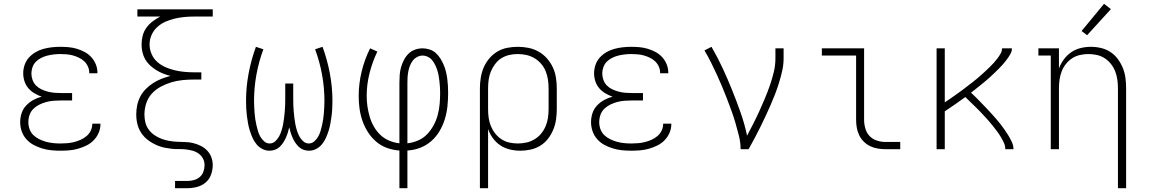

<svg xmlns="http://www.w3.org/2000/svg" viewBox="-20 -784 6040 1009"><path d="M297 8Q273 8 248.5 5.5Q224 3 201 -4Q178 -11 156.5 -22.5Q135 -34 118.5 -52.5Q102 -71 94 -94.5Q86 -118 86 -142Q86 -166 93.5 -189Q101 -212 117.5 -229.5Q134 -247 155 -258.5Q176 -270 199 -276Q179 -283 160.5 -294Q142 -305 128.5 -321Q115 -337 108.5 -357.5Q102 -378 102 -399Q102 -421 109.5 -443Q117 -465 132 -481.5Q147 -498 166.5 -509.5Q186 -521 208 -527Q230 -533 252.5 -535.5Q275 -538 297 -538Q319 -538 341 -536Q363 -534 384.5 -527.5Q406 -521 425.5 -510.5Q445 -500 460 -483.5Q475 -467 483.5 -446Q492 -425 492 -403Q492 -402 492 -401Q492 -400 492 -399H449Q449 -400 449 -400.5Q449 -401 449 -402Q449 -419 442 -434.5Q435 -450 423 -461.5Q411 -473 395.5 -480.5Q380 -488 364 -492.5Q348 -497 331 -498.5Q314 -500 297 -500Q280 -500 263 -498Q246 -496 229.5 -492Q213 -488 197 -480Q181 -472 169 -460Q157 -448 151 -431.5Q145 -415 145 -398Q145 -381 151 -364Q157 -347 169.5 -334.5Q182 -322 198 -314.5Q214 -307 231 -302.5Q248 -298 265.5 -296.5Q283 -295 300 -295H359V-256H300Q281 -256 261.5 -254.5Q242 -253 223.5 -248Q205 -243 187.5 -234.5Q170 -226 156 -212.5Q142 -199 135.5 -180.5Q129 -162 129 -142Q129 -123 135.5 -105Q142 -87 155.5 -74Q169 -61 186.5 -52.5Q204 -44 222 -39Q240 -34 259 -32Q278 -30 297 -30Q315 -30 333.5 -31.5Q352 -33 369.5 -37.5Q387 -42 404 -49.5Q421 -57 435 -69Q449 -81 457 -97.5Q465 -114 465 -133Q465 -133 465 -133Q465 -133 465 -134H508Q508 -133 508 -132.5Q508 -132 508 -132Q508 -108 498.5 -86Q489 -64 472.5 -47Q456 -30 434.5 -19.5Q413 -9 390.5 -2.5Q368 4 344.5 6Q321 8 297 8Z M900 205V167H964Q981 167 998.5 162.5Q1016 158 1029.5 146.5Q1043 135 1049 118Q1055 101 1055 83Q1055 65 1046.5 49Q1038 33 1023 22.5Q1008 12 990.5 7.5Q973 3 955 1Q937 -1 919 -0.5Q901 0 883 -2Q865 -4 847 -7.5Q829 -11 812.5 -17.5Q796 -24 780 -33Q764 -42 750.5 -53.5Q737 -65 726 -80Q715 -95 708.5 -111.5Q702 -128 699 -146Q696 -164 696 -182Q696 -207 701 -231Q706 -255 717.5 -277Q729 -299 746.5 -316.5Q764 -334 785 -347.5Q806 -361 829 -370Q852 -379 876 -385Q856 -390 837 -397.5Q818 -405 800.5 -416Q783 -427 768 -441Q753 -455 743 -472.5Q733 -490 728.5 -510Q724 -530 724 -550Q724 -574 730 -597Q736 -620 750 -639Q764 -658 782.5 -672Q801 -686 822 -697H702V-735H1098V-697H999Q973 -697 947.5 -694.5Q922 -692 897 -686Q872 -680 848.5 -669.5Q825 -659 806 -641.5Q787 -624 776.5 -600Q766 -576 766 -550Q766 -525 776.5 -500.5Q787 -476 806 -459Q825 -442 848.5 -431.5Q872 -421 897 -415Q922 -409 947.5 -406.5Q973 -404 999 -404H1038V-366H999Q969 -366 939 -363Q909 -360 880.5 -351.5Q852 -343 825 -328.5Q798 -314 778 -292Q758 -270 748.5 -241Q739 -212 739 -182Q739 -161 744 -140.5Q749 -120 761.5 -103Q774 -86 791.5 -74Q809 -62 829 -54.5Q849 -47 869.5 -43.5Q890 -40 911 -39Q932 -38 953.5 -37.5Q975 -37 995.5 -32Q1016 -27 1035 -17.5Q1054 -8 1068.5 7Q1083 22 1090.5 42Q1098 62 1098 83Q1098 109 1089 134Q1080 159 1060 175.5Q1040 192 1015 198.5Q990 205 964 205Z M1396 8Q1376 8 1358 -1.5Q1340 -11 1327.5 -26.5Q1315 -42 1307 -60Q1299 -78 1293 -97Q1287 -116 1283.5 -135.5Q1280 -155 1277.5 -174.5Q1275 -194 1274 -214Q1273 -234 1273 -254Q1273 -326 1286.5 -398Q1300 -470 1325 -538L1364 -525Q1340 -460 1327.5 -391.5Q1315 -323 1315 -253Q1315 -237 1316 -221Q1317 -205 1318 -189.5Q1319 -174 1321.5 -158Q1324 -142 1327.5 -126.5Q1331 -111 1335.5 -95.5Q1340 -80 1348 -66Q1356 -52 1368.5 -41Q1381 -30 1397 -30Q1414 -30 1427 -42Q1440 -54 1447.5 -68.5Q1455 -83 1460 -99.5Q1465 -116 1468 -132Q1471 -148 1473 -165Q1475 -182 1476.5 -198.5Q1478 -215 1478.5 -231.5Q1479 -248 1479 -265V-345H1521V-265Q1521 -248 1521.5 -231.5Q1522 -215 1523.5 -198.5Q1525 -182 1527 -165Q1529 -148 1532 -132Q1535 -116 1540 -99.5Q1545 -83 1552.5 -68.5Q1560 -54 1573 -42Q1586 -30 1603 -30Q1619 -30 1631.5 -41Q1644 -52 1652 -66Q1660 -80 1664.5 -95.5Q1669 -111 1672.5 -126.5Q1676 -142 1678.5 -158Q1681 -174 1682 -189.5Q1683 -205 1684 -221Q1685 -237 1685 -253Q1685 -323 1672.5 -391.5Q1660 -460 1636 -525L1675 -538Q1700 -470 1713.5 -398Q1727 -326 1727 -254Q1727 -234 1726 -214Q1725 -194 1722.5 -174.5Q1720 -155 1716.5 -135.5Q1713 -116 1707 -97Q1701 -78 1693 -60Q1685 -42 1672.5 -26.5Q1660 -11 1642 -1.5Q1624 8 1604 8Q1589 8 1575 3Q1561 -2 1550.5 -12Q1540 -22 1532 -34Q1524 -46 1518 -59.5Q1512 -73 1507.5 -87Q1503 -101 1500 -115Q1497 -101 1492.5 -87Q1488 -73 1482 -59.5Q1476 -46 1468 -34Q1460 -22 1449.5 -12Q1439 -2 1425 3Q1411 8 1396 8Z M2079 205V7Q2046 5 2014 -6.5Q1982 -18 1957 -39.5Q1932 -61 1914 -89Q1896 -117 1885 -148.5Q1874 -180 1869.5 -213Q1865 -246 1865 -279Q1865 -344 1880.5 -408Q1896 -472 1925 -530L1963 -513Q1937 -459 1922 -399.5Q1907 -340 1907 -280Q1907 -252 1911 -224.5Q1915 -197 1923 -170Q1931 -143 1945 -118.5Q1959 -94 1979 -75Q1999 -56 2025 -45Q2051 -34 2079 -31V-350Q2079 -370 2080.5 -390.5Q2082 -411 2087.5 -430.5Q2093 -450 2102.5 -468.5Q2112 -487 2126.5 -501.5Q2141 -516 2160.5 -523Q2180 -530 2201 -530Q2219 -530 2237.5 -524Q2256 -518 2270 -505.5Q2284 -493 2294 -477Q2304 -461 2311.5 -443.5Q2319 -426 2323.5 -407.5Q2328 -389 2330.5 -370.5Q2333 -352 2334 -333Q2335 -314 2335 -295Q2335 -261 2331.5 -226.5Q2328 -192 2318 -159Q2308 -126 2290.5 -96Q2273 -66 2247 -43Q2221 -20 2188.5 -7.5Q2156 5 2121 7V205ZM2121 -31Q2150 -34 2177.5 -46Q2205 -58 2225 -79Q2245 -100 2259 -126Q2273 -152 2280.5 -180.5Q2288 -209 2290.5 -238Q2293 -267 2293 -296Q2293 -311 2292 -326Q2291 -341 2289.5 -355.5Q2288 -370 2285.5 -384.5Q2283 -399 2278.5 -413.5Q2274 -428 2267.5 -441.5Q2261 -455 2252 -466.5Q2243 -478 2229 -485Q2215 -492 2201 -492Q2186 -492 2172 -484.5Q2158 -477 2149 -465Q2140 -453 2134.5 -439Q2129 -425 2126 -410Q2123 -395 2122 -380Q2121 -365 2121 -350Z M2502 205V-320Q2502 -348 2506.5 -376Q2511 -404 2522 -429.5Q2533 -455 2551 -476.5Q2569 -498 2593 -512.5Q2617 -527 2645 -532.5Q2673 -538 2701 -538Q2729 -538 2757 -532.5Q2785 -527 2810 -513Q2835 -499 2854 -477.5Q2873 -456 2885 -430.5Q2897 -405 2901.5 -376.5Q2906 -348 2906 -320V-210Q2906 -183 2902 -155.5Q2898 -128 2887.5 -102.5Q2877 -77 2860 -55Q2843 -33 2819.5 -18.5Q2796 -4 2769 2Q2742 8 2714 8Q2687 8 2659.5 1.5Q2632 -5 2609.5 -20Q2587 -35 2570.5 -57.5Q2554 -80 2545 -106V205ZM2701 -30Q2724 -30 2746.5 -35Q2769 -40 2789 -52Q2809 -64 2823.5 -81.5Q2838 -99 2847 -120Q2856 -141 2859.5 -164Q2863 -187 2863 -210V-320Q2863 -343 2859.5 -366Q2856 -389 2847.5 -410Q2839 -431 2824 -448.5Q2809 -466 2789 -478Q2769 -490 2746.5 -495Q2724 -500 2701 -500Q2678 -500 2656 -495Q2634 -490 2615 -478Q2596 -466 2582 -447.5Q2568 -429 2559.5 -408Q2551 -387 2548 -365Q2545 -343 2545 -320V-210Q2545 -187 2548 -165Q2551 -143 2559.5 -122Q2568 -101 2582 -83Q2596 -65 2615 -52.5Q2634 -40 2656 -35Q2678 -30 2701 -30Z M3297 8Q3273 8 3248.5 5.5Q3224 3 3201 -4Q3178 -11 3156.5 -22.5Q3135 -34 3118.5 -52.5Q3102 -71 3094 -94.5Q3086 -118 3086 -142Q3086 -166 3093.5 -189Q3101 -212 3117.5 -229.5Q3134 -247 3155 -258.5Q3176 -270 3199 -276Q3179 -283 3160.5 -294Q3142 -305 3128.5 -321Q3115 -337 3108.5 -357.5Q3102 -378 3102 -399Q3102 -421 3109.5 -443Q3117 -465 3132 -481.5Q3147 -498 3166.5 -509.5Q3186 -521 3208 -527Q3230 -533 3252.5 -535.5Q3275 -538 3297 -538Q3319 -538 3341 -536Q3363 -534 3384.5 -527.5Q3406 -521 3425.5 -510.5Q3445 -500 3460 -483.5Q3475 -467 3483.5 -446Q3492 -425 3492 -403Q3492 -402 3492 -401Q3492 -400 3492 -399H3449Q3449 -400 3449 -400.5Q3449 -401 3449 -402Q3449 -419 3442 -434.5Q3435 -450 3423 -461.5Q3411 -473 3395.5 -480.5Q3380 -488 3364 -492.5Q3348 -497 3331 -498.5Q3314 -500 3297 -500Q3280 -500 3263 -498Q3246 -496 3229.5 -492Q3213 -488 3197 -480Q3181 -472 3169 -460Q3157 -448 3151 -431.5Q3145 -415 3145 -398Q3145 -381 3151 -364Q3157 -347 3169.5 -334.5Q3182 -322 3198 -314.5Q3214 -307 3231 -302.5Q3248 -298 3265.5 -296.5Q3283 -295 3300 -295H3359V-256H3300Q3281 -256 3261.5 -254.5Q3242 -253 3223.5 -248Q3205 -243 3187.5 -234.5Q3170 -226 3156 -212.5Q3142 -199 3135.5 -180.5Q3129 -162 3129 -142Q3129 -123 3135.5 -105Q3142 -87 3155.5 -74Q3169 -61 3186.5 -52.5Q3204 -44 3222 -39Q3240 -34 3259 -32Q3278 -30 3297 -30Q3315 -30 3333.5 -31.5Q3352 -33 3369.5 -37.5Q3387 -42 3404 -49.5Q3421 -57 3435 -69Q3449 -81 3457 -97.5Q3465 -114 3465 -133Q3465 -133 3465 -133Q3465 -133 3465 -134H3508Q3508 -133 3508 -132.5Q3508 -132 3508 -132Q3508 -108 3498.5 -86Q3489 -64 3472.5 -47Q3456 -30 3434.5 -19.5Q3413 -9 3390.5 -2.5Q3368 4 3344.5 6Q3321 8 3297 8Z M3872 0Q3872 -35 3863.5 -69Q3855 -103 3845.5 -136Q3836 -169 3824 -202Q3812 -235 3799.5 -267.5Q3787 -300 3773.5 -332Q3760 -364 3745.5 -395.5Q3731 -427 3715.5 -458Q3700 -489 3682 -519L3719 -538Q3751 -483 3777.5 -426Q3804 -369 3827.5 -310.5Q3851 -252 3872 -192.5Q3893 -133 3906 -71Q3923 -103 3939.5 -135.5Q3956 -168 3971 -201Q3986 -234 4000 -267.5Q4014 -301 4026 -335.5Q4038 -370 4046.5 -405.5Q4055 -441 4055 -477V-530H4098V-477Q4098 -445 4091 -413.5Q4084 -382 4074.5 -351Q4065 -320 4053.5 -290Q4042 -260 4029 -230.5Q4016 -201 4002.5 -172Q3989 -143 3974.5 -114Q3960 -85 3945 -56.5Q3930 -28 3914 0Z M4633 0Q4613 0 4592 -3.5Q4571 -7 4552.5 -16Q4534 -25 4519 -40Q4504 -55 4495 -74Q4486 -93 4482.5 -113.5Q4479 -134 4479 -155V-492H4299V-530H4521V-155Q4521 -132 4527.5 -109Q4534 -86 4549.5 -69.5Q4565 -53 4587.5 -45.5Q4610 -38 4633 -38H4711V0Z M4902 0V-530H4945V-246Q4957 -254 4969.5 -262.5Q4982 -271 4994.5 -280Q5007 -289 5019 -297.5Q5031 -306 5043 -315Q5055 -324 5067 -333.5Q5079 -343 5091 -352Q5103 -361 5114.5 -371Q5126 -381 5137 -390.5Q5148 -400 5159 -410.5Q5170 -421 5181 -431.5Q5192 -442 5202 -453Q5212 -464 5221 -476Q5230 -488 5238 -501.5Q5246 -515 5246 -530H5298Q5298 -514 5289.5 -499.5Q5281 -485 5271.5 -472Q5262 -459 5251.5 -447Q5241 -435 5229.5 -423.5Q5218 -412 5206.5 -401Q5195 -390 5183 -379Q5171 -368 5158.5 -357.5Q5146 -347 5133.5 -337Q5121 -327 5108.5 -317Q5096 -307 5083 -297Q5097 -284 5110.5 -270.5Q5124 -257 5137 -243.5Q5150 -230 5163 -216.5Q5176 -203 5188.5 -189Q5201 -175 5213.5 -161Q5226 -147 5237.5 -132Q5249 -117 5260 -101.5Q5271 -86 5280.5 -70Q5290 -54 5298 -36.5Q5306 -19 5306 0H5263Q5263 -18 5255.5 -34Q5248 -50 5239 -65Q5230 -80 5219.5 -94Q5209 -108 5198 -122Q5187 -136 5175.5 -149Q5164 -162 5152 -175Q5140 -188 5128 -200.5Q5116 -213 5103.5 -225Q5091 -237 5078 -249.5Q5065 -262 5053 -274Q5026 -254 4999 -235.5Q4972 -217 4945 -199V0Z M5855 205V-320Q5855 -342 5852 -364.5Q5849 -387 5841 -408Q5833 -429 5819 -447Q5805 -465 5786 -477.5Q5767 -490 5744.5 -495Q5722 -500 5700 -500Q5678 -500 5655.5 -495Q5633 -490 5614 -477.5Q5595 -465 5581 -447Q5567 -429 5559 -408Q5551 -387 5548 -364.5Q5545 -342 5545 -320V0H5502V-492H5437V-530H5545V-424Q5554 -449 5570.5 -471.5Q5587 -494 5609.5 -509.5Q5632 -525 5659 -531.5Q5686 -538 5713 -538Q5740 -538 5767 -531.5Q5794 -525 5816.5 -510Q5839 -495 5855 -473Q5871 -451 5881 -426Q5891 -401 5894.5 -374Q5898 -347 5898 -320V205ZM5693 -599 5664 -621 5782 -764 5818 -736Z"/></svg>

Font: Iosevka Curly Slab XLtEx
Style: Regular
Weight: 200
Width: 7
Monospace: yes
Designer: Belleve Invis
Foundry: Belleve Invis
Version: Version 11.1.0; ttfautohint (v1.8.3)